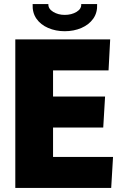

<svg xmlns="http://www.w3.org/2000/svg" viewBox="-20 -921 607 941"><path d="M55 -728H520L512 -576H240V-448H495L486 -296H240V-152H534L525 0H55ZM297 -768Q253 -768 216 -784Q179 -800 158.5 -829.5Q138 -859 140 -901H217Q216 -878 240.5 -863Q265 -848 297 -848Q331 -848 355.5 -863Q380 -878 378 -901H456Q458 -859 437 -829.5Q416 -800 379 -784Q342 -768 297 -768Z"/></svg>

Font: Murecho ExtraBold
Style: Regular
Weight: 800
Designer: Neil Summerour
Foundry: Positype
Version: Version 1.010; ttfautohint (v1.8.3)